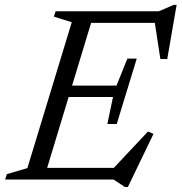

<svg xmlns="http://www.w3.org/2000/svg" viewBox="-38 -718 726 768"><path d="M249 -629 177.5 -651.5 184.5 -673H340.5L136.5 0H-17.5L-10.5 -21.5L71.5 -45.5ZM579.5 -638.5 600 -626.5H277.5L293 -673H597.5L657 -698.5H668.5L631 -482H603.5ZM461.5 30 416 0H87L102 -46.5H446.5L405.5 -34L554 -192L576 -182.5L473.5 30ZM429 -222H391.5L414 -330H188L201.5 -375.5H428L471.5 -483.5H509L469 -353Z"/></svg>

Font: Newsreader 17pt
Style: Italic
Weight: 400
Italic angle: -17°
Version: Version 1.003